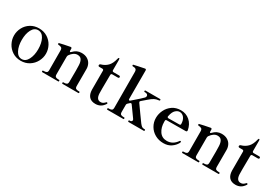

<svg xmlns="http://www.w3.org/2000/svg" viewBox="39 -1672 3733 2615"><g transform="rotate(30 1905.5 -365.0)"><path d="M42 -242Q42 -308 73 -366.5Q104 -425 161 -460.5Q218 -496 292 -496Q366 -496 423.5 -460.5Q481 -425 512.5 -366.5Q544 -308 544 -242Q544 -178 512.5 -119Q481 -60 423.5 -23.5Q366 13 292 13Q218 13 161 -23.5Q104 -60 73 -119Q42 -178 42 -242ZM422 -242Q422 -339 388 -403.5Q354 -468 292 -468Q232 -468 198 -403Q164 -338 164 -242Q164 -147 198 -80.5Q232 -14 292 -14Q353 -14 387.5 -80.5Q422 -147 422 -242Z M1194 -24Q1202 -24 1202 -12Q1202 0 1194 0H942Q935 0 935 -12Q935 -24 942 -24H954Q982 -24 996.5 -33Q1011 -42 1011 -72L1012 -248Q1012 -296 1010 -332Q1008 -384 989 -415Q970 -446 924 -446Q894 -446 866 -427Q838 -408 815 -374Q808 -361 808 -348V-72Q808 -42 823 -33Q838 -24 866 -24H878Q885 -24 885 -12Q885 0 878 0H625Q617 0 617 -12Q617 -24 625 -24H635Q664 -24 679 -33Q694 -42 694 -72L693 -380Q693 -411 677.5 -421.5Q662 -432 628 -434Q619 -435 619 -450Q619 -456 625 -457Q647 -463 694 -473Q741 -483 785 -491L791 -492Q808 -492 808 -473V-445Q808 -437 810.5 -432.5Q813 -428 817 -428Q825 -428 832 -437Q886 -496 961 -496Q1015 -496 1052 -474Q1089 -452 1107 -417Q1125 -382 1126 -343V-72Q1126 -42 1141 -33Q1156 -24 1184 -24Z M1331 -132V-430Q1331 -440 1325.5 -445.5Q1320 -451 1310 -451H1265Q1244 -451 1244 -468Q1244 -484 1262 -490Q1322 -507 1362.5 -548Q1403 -589 1422 -671Q1426 -690 1436 -690Q1441 -690 1443.5 -684.5Q1446 -679 1446 -669V-506Q1446 -496 1451.5 -490.5Q1457 -485 1467 -485H1552Q1573 -485 1573 -468Q1573 -451 1552 -451H1467Q1457 -451 1451.5 -445.5Q1446 -440 1446 -430L1444 -220L1445 -137Q1450 -44 1515 -44Q1536 -44 1551 -52Q1566 -60 1585 -80Q1590 -86 1594 -86Q1598 -86 1602.5 -81.5Q1607 -77 1607 -73Q1607 -71 1605 -67Q1577 -24 1543 -5.5Q1509 13 1466 13Q1401 13 1367 -24Q1333 -61 1331 -132Z M2225 -24Q2232 -24 2232 -13Q2232 0 2225 0H1980Q1973 0 1973 -13Q1973 -24 1980 -24H1991Q2005 -24 2013.5 -31Q2022 -38 2022 -48Q2022 -62 2012 -73L1956 -151L1900 -229Q1894 -239 1885 -239Q1877 -239 1870 -232L1845 -209Q1839 -203 1836 -197.5Q1833 -192 1833 -184V-72Q1833 -42 1848 -33Q1863 -24 1891 -24H1902Q1909 -24 1909 -13Q1909 0 1902 0H1648Q1641 0 1641 -13Q1641 -24 1648 -24H1660Q1688 -24 1703 -33Q1718 -42 1718 -72L1716 -632Q1716 -664 1701 -675Q1686 -686 1653 -686Q1643 -686 1643 -701Q1643 -707 1649 -708Q1671 -714 1718.5 -723.5Q1766 -733 1810 -742L1816 -743Q1833 -743 1833 -724V-277Q1833 -259 1845 -259Q1852 -259 1859 -265Q1991 -379 2012 -403Q2022 -414 2022 -430Q2022 -444 2010 -453.5Q1998 -463 1977 -463H1967Q1959 -463 1959 -474Q1959 -486 1967 -486H2200Q2208 -486 2208 -474Q2208 -464 2200 -463L2187 -461Q2154 -458 2125 -443Q2096 -428 2054 -391L1982 -329Q1973 -322 1973 -313Q1973 -308 1978 -300Q2018 -243 2065.5 -176.5Q2113 -110 2143 -69Q2163 -44 2177 -34Q2191 -24 2214 -24Z M2735 -124Q2736 -122 2736 -118Q2734 -108 2729 -100Q2704 -54 2655 -20.5Q2606 13 2535 13Q2462 13 2403 -20Q2344 -53 2310.5 -110.5Q2277 -168 2277 -236Q2277 -298 2305.5 -358Q2334 -418 2390 -457Q2446 -496 2523 -496Q2604 -496 2663 -445Q2722 -394 2738 -305V-301Q2738 -282 2718 -282L2423 -280Q2402 -280 2402 -263V-245Q2402 -157 2443 -97Q2484 -37 2561 -37Q2655 -37 2715 -125Q2718 -130 2724 -130L2728 -129Q2729 -129 2731 -128Q2733 -127 2735 -124ZM2410 -339 2409 -333Q2409 -325 2414.5 -320Q2420 -315 2429 -315L2597 -317Q2618 -317 2618 -334Q2617 -397 2588.5 -432.5Q2560 -468 2519 -468Q2487 -468 2455.5 -439.5Q2424 -411 2410 -339Z M3397 -24Q3405 -24 3405 -12Q3405 0 3397 0H3145Q3138 0 3138 -12Q3138 -24 3145 -24H3157Q3185 -24 3199.5 -33Q3214 -42 3214 -72L3215 -248Q3215 -296 3213 -332Q3211 -384 3192 -415Q3173 -446 3127 -446Q3097 -446 3069 -427Q3041 -408 3018 -374Q3011 -361 3011 -348V-72Q3011 -42 3026 -33Q3041 -24 3069 -24H3081Q3088 -24 3088 -12Q3088 0 3081 0H2828Q2820 0 2820 -12Q2820 -24 2828 -24H2838Q2867 -24 2882 -33Q2897 -42 2897 -72L2896 -380Q2896 -411 2880.5 -421.5Q2865 -432 2831 -434Q2822 -435 2822 -450Q2822 -456 2828 -457Q2850 -463 2897 -473Q2944 -483 2988 -491L2994 -492Q3011 -492 3011 -473V-445Q3011 -437 3013.5 -432.5Q3016 -428 3020 -428Q3028 -428 3035 -437Q3089 -496 3164 -496Q3218 -496 3255 -474Q3292 -452 3310 -417Q3328 -382 3329 -343V-72Q3329 -42 3344 -33Q3359 -24 3387 -24Z M3534 -132V-430Q3534 -440 3528.5 -445.5Q3523 -451 3513 -451H3468Q3447 -451 3447 -468Q3447 -484 3465 -490Q3525 -507 3565.5 -548Q3606 -589 3625 -671Q3629 -690 3639 -690Q3644 -690 3646.5 -684.5Q3649 -679 3649 -669V-506Q3649 -496 3654.5 -490.5Q3660 -485 3670 -485H3755Q3776 -485 3776 -468Q3776 -451 3755 -451H3670Q3660 -451 3654.5 -445.5Q3649 -440 3649 -430L3647 -220L3648 -137Q3653 -44 3718 -44Q3739 -44 3754 -52Q3769 -60 3788 -80Q3793 -86 3797 -86Q3801 -86 3805.5 -81.5Q3810 -77 3810 -73Q3810 -71 3808 -67Q3780 -24 3746 -5.5Q3712 13 3669 13Q3604 13 3570 -24Q3536 -61 3534 -132Z"/></g></svg>

Font: Shippori Mincho B1
Style: Bold
Weight: 700
Designer: FONTDASU
Foundry: FONTDASU / Google Inc. / but / Adobe
Version: Version 3.110; ttfautohint (v1.8.3)